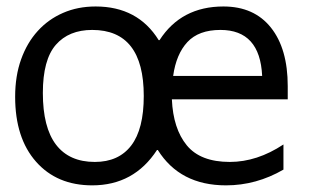

<svg xmlns="http://www.w3.org/2000/svg" viewBox="-20 -558 963 578"><path d="M25.6 -266.7Q25.6 -329.5 43.6 -379.5Q61.5 -429.5 93.6 -464.7Q125.6 -500 169.9 -519.2Q214.1 -538.5 267.9 -538.5Q394.9 -538.5 457.7 -437.2H460.3Q525.6 -538.5 652.6 -538.5Q744.9 -538.5 795.5 -475Q846.2 -411.5 846.2 -298.7V-259H497.4Q501.3 -170.5 542.3 -120.5Q583.3 -70.5 671.8 -70.5Q753.8 -70.5 833.3 -123.1V-47.4Q751.3 0 660.3 0Q521.8 0 455.1 -106.4H452.6Q383.3 0 257.7 0Q151.3 0 88.5 -71.2Q25.6 -142.3 25.6 -266.7ZM109 -278.2Q109 -174.4 148.7 -122.4Q188.5 -70.5 265.4 -70.5Q337.2 -70.5 375 -119.9Q412.8 -169.2 412.8 -269.2Q412.8 -467.9 257.7 -467.9Q187.2 -467.9 148.1 -423.1Q109 -378.2 109 -278.2ZM769.2 -329.5Q762.8 -467.9 643.6 -467.9Q578.2 -467.9 544.2 -431.4Q510.3 -394.9 501.3 -329.5Z"/></svg>

Font: Slabo 13px
Style: Regular
Weight: 400
Designer: John Hudson
Foundry: Tiro Typeworks Ltd.
Version: Version 1.02 Build 005a